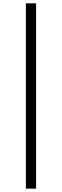

<svg xmlns="http://www.w3.org/2000/svg" viewBox="-20 -851 371 1148"><path d="M134.8 276.9V-831.1H195.8V276.9Z"/></svg>

Font: Dream Han Serif CN W16
Style: Regular
Weight: 625
Designer: Adobe
Foundry: Pal3love
Version: Version 3.00; Sans 2.004; Serif 2.001